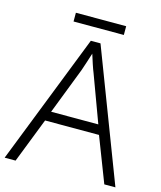

<svg xmlns="http://www.w3.org/2000/svg" viewBox="-123 -929 854 1018"><g transform="rotate(15 304.0 -420.0)"><path d="M547 0 452 -246H156L60 0H0L281 -717H334L608 0ZM339 -556Q333 -570 323 -600Q313 -630 306 -653Q298 -626 289 -600Q280 -574 274 -555L175 -299H434ZM442 -840V-792H166V-840Z"/></g></svg>

Font: Noto Sans Tamil Light
Style: Regular
Weight: 300
Designer: Jelle Bosma - Monotype Design Team
Foundry: Monotype Imaging Inc.
Version: Version 2.004; ttfautohint (v1.8.4.7-5d5b)